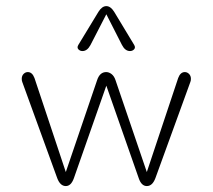

<svg xmlns="http://www.w3.org/2000/svg" viewBox="-20 -612 702 634"><path d="M197.3 2.4Q178.7 2.4 168.9 -23.9L53.7 -340.8Q51.8 -345.2 51.8 -351.6Q51.8 -361.8 57.9 -367.9Q64 -374 71.8 -374Q86.4 -374 93.8 -354.5L197.3 -43.9L300.8 -347.7Q309.6 -374 330.6 -374Q339.8 -374 348.4 -367.4Q356.9 -360.8 361.3 -347.7L464.8 -43.9L568.4 -354.5Q575.7 -374 590.3 -374Q598.1 -374 604.2 -367.9Q610.4 -361.8 610.4 -351.6Q610.4 -345.2 608.4 -340.8L493.2 -23.9Q483.4 2.4 464.8 2.4Q446.8 2.4 438 -23.9L331.1 -329.1L224.1 -23.9Q214.8 2.4 197.3 2.4ZM252.4 -443.4Q244.1 -443.4 238.8 -449.2Q233.4 -455.1 238.8 -463.9L305.2 -573.2Q316.9 -591.8 331.1 -591.8Q345.2 -591.8 356.9 -573.2L422.9 -463.9Q428.2 -455.1 422.9 -449.2Q417.5 -443.4 409.2 -443.4Q393.1 -443.4 382.8 -463.4L331.1 -564.9L278.8 -463.4Q268.1 -443.4 252.4 -443.4Z"/></svg>

Font: Gruppo
Style: Regular
Weight: 400
Designer: Vernon Adams
Foundry: Vernon Adams
Version: Version 1.001; ttfautohint (v1.8.4.7-5d5b);gftools[0.9.28]